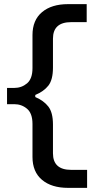

<svg xmlns="http://www.w3.org/2000/svg" viewBox="-20 -789 459 928"><path d="M309 119Q229 119 183 80.2Q137 41.5 137 -30.5V-190Q137 -241 110.8 -263.2Q84.5 -285.5 49 -285.5H14V-364H49Q84.5 -364 110.8 -386.2Q137 -408.5 137 -459.5V-619.5Q137 -691.5 183 -730.2Q229 -769 309 -769H399V-682H324Q236 -682 236 -602V-462.5Q236 -403.5 213.8 -375.2Q191.5 -347 150.5 -330V-320Q191.5 -302.5 213.8 -273.8Q236 -245 236 -187V-48Q236 32 324 32H401V119Z"/></svg>

Font: Heraclito Medium
Style: Regular
Weight: 500
Designer: Kostas Bartsokas (font) & Cristiano Sobral (main changes)
Foundry: Kostas Bartsokas (font) & Cristiano Sobral (main changes)
Version: Version 1.00;July 8, 2020;FontCreator 13.0.0.2655 64-bit